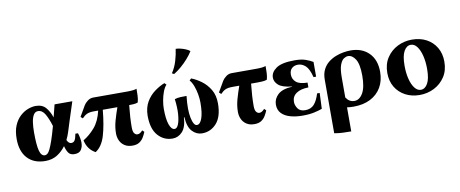

<svg xmlns="http://www.w3.org/2000/svg" viewBox="-79 -1107 4028 1683"><g transform="rotate(-10 1935.0 -265.0)"><path d="M507 0Q470 0 453.5 -24Q437 -48 428 -85Q396 -41 351 -13Q306 15 246 15Q144 15 87 -46.5Q30 -108 30 -219Q30 -289 50.5 -337.5Q71 -386 104 -416.5Q137 -447 174 -461Q211 -475 244 -475Q303 -475 334 -438Q365 -401 382 -349Q395 -399 410 -460H568Q538 -369 515.5 -298Q493 -227 485 -201Q474 -166 458 -134Q473 -101 496 -101Q516 -101 526.5 -116.5Q537 -132 545 -175H568Q576 -152 580 -129Q584 -106 584 -88Q584 -54 567.5 -27Q551 0 507 0ZM190 -250Q190 -136 203.5 -85.5Q217 -35 250 -35Q261 -35 272.5 -44Q284 -53 296.5 -78.5Q309 -104 325.5 -151.5Q342 -199 363 -276Q343 -342 318.5 -384.5Q294 -427 256 -427Q231 -427 216.5 -403.5Q202 -380 196 -340Q190 -300 190 -250Z M692 15Q623 -22 605 -105Q661 -138 708.5 -193Q756 -248 777 -340H740Q698 -340 675.5 -329Q653 -318 633 -296L615 -312L670 -407Q680 -424 703 -442Q726 -460 754 -460H1058Q1117 -460 1141 -470Q1141 -440 1140 -410Q1139 -380 1131 -350Q1117 -343 1093.5 -341.5Q1070 -340 1053 -340Q1047 -285 1044 -236Q1041 -187 1041 -145Q1041 -104 1053.5 -89.5Q1066 -75 1080 -75Q1093 -75 1103.5 -81.5Q1114 -88 1127 -102L1143 -86Q1133 -61 1119 -38Q1105 -15 1082 0Q1059 15 1021 15Q979 15 951 -3.5Q923 -22 909.5 -51.5Q896 -81 896 -115Q896 -171 912 -227.5Q928 -284 948 -340H818Q805 -203 778 -113Q751 -23 692 15Z M1628 -476Q1673 -459 1717.5 -426Q1762 -393 1792 -342.5Q1822 -292 1822 -220Q1822 -103 1770 -44Q1718 15 1640 15Q1591 15 1553.5 -24.5Q1516 -64 1511 -152H1507Q1502 -64 1465 -24.5Q1428 15 1378 15Q1300 15 1248 -44Q1196 -103 1196 -220Q1197 -292 1226.5 -342.5Q1256 -393 1301 -426Q1346 -459 1390 -476L1406 -460Q1387 -440 1373.5 -404Q1360 -368 1353 -328Q1346 -288 1346 -255Q1346 -164 1363.5 -114.5Q1381 -65 1410 -65Q1430 -65 1443.5 -97Q1457 -129 1461.5 -186.5Q1466 -244 1456 -322Q1482 -330 1509 -331Q1536 -332 1562 -332Q1548 -208 1563.5 -136.5Q1579 -65 1608 -65Q1637 -65 1654.5 -114.5Q1672 -164 1672 -255Q1672 -288 1665 -328Q1658 -368 1644.5 -404Q1631 -440 1612 -460ZM1540 -755Q1556 -755 1579 -750Q1602 -745 1625.5 -735.5Q1649 -726 1664 -713Q1646 -683 1617 -650Q1588 -617 1555 -588.5Q1522 -560 1489 -540L1470 -549Q1501 -596 1517 -649.5Q1533 -703 1540 -755Z M1865 -296 1847 -312 1902 -407Q1912 -424 1935 -442Q1958 -460 1986 -460H2207Q2266 -460 2290 -470Q2290 -440 2289 -410Q2288 -380 2280 -350Q2265 -343 2239 -341.5Q2213 -340 2197 -340H2138Q2132 -285 2129 -236Q2126 -187 2126 -145Q2126 -104 2138.5 -89.5Q2151 -75 2165 -75Q2178 -75 2188.5 -81.5Q2199 -88 2212 -102L2228 -86Q2218 -61 2204 -38Q2190 -15 2167 0Q2144 15 2106 15Q2064 15 2036 -3.5Q2008 -22 1994.5 -51.5Q1981 -81 1981 -115Q1981 -171 1997 -227.5Q2013 -284 2033 -340H1972Q1930 -340 1907.5 -329Q1885 -318 1865 -296Z M2487 -251V-253Q2401 -262 2368 -291.5Q2335 -321 2335 -358Q2335 -406 2384.5 -440.5Q2434 -475 2549 -475Q2608 -475 2646 -461.5Q2684 -448 2710 -432V-301H2687Q2668 -377 2637.5 -404.5Q2607 -432 2571 -432Q2537 -432 2516 -412.5Q2495 -393 2495 -357Q2495 -316 2526 -289.5Q2557 -263 2627 -263V-220Q2558 -219 2519 -192Q2480 -165 2480 -117Q2480 -86 2500 -57Q2520 -28 2566 -28Q2616 -28 2645 -60Q2674 -92 2693 -155H2716L2710 -15Q2685 -5 2640.5 5Q2596 15 2535 15Q2476 15 2427 1.5Q2378 -12 2349 -42Q2320 -72 2320 -120Q2320 -171 2359.5 -208.5Q2399 -246 2487 -251Z M3047 -475Q3148 -475 3209 -414Q3270 -353 3270 -246Q3270 -166 3235.5 -107.5Q3201 -49 3138 -17Q3075 15 2989 15Q2958 15 2930 11V225Q2893 225 2855.5 223.5Q2818 222 2780 215V-262Q2780 -314 2798.5 -351Q2817 -388 2847.5 -412Q2878 -436 2914 -450Q2950 -464 2985 -469.5Q3020 -475 3047 -475ZM2930 -77Q2958 -33 3004 -33Q3050 -33 3080 -84.5Q3110 -136 3110 -239Q3110 -342 3082 -386Q3054 -430 3016 -430Q2999 -430 2979 -417.5Q2959 -405 2944.5 -367Q2930 -329 2930 -252Z M3592 -475Q3665 -475 3720.5 -445.5Q3776 -416 3808 -362Q3840 -308 3840 -236Q3840 -157 3803 -101Q3766 -45 3706.5 -15Q3647 15 3578 15Q3506 15 3450 -15Q3394 -45 3362 -98.5Q3330 -152 3330 -224Q3330 -303 3367 -359Q3404 -415 3463.5 -445Q3523 -475 3592 -475ZM3595 -28Q3632 -28 3656 -70Q3680 -112 3680 -200Q3680 -264 3667 -316.5Q3654 -369 3630.5 -400.5Q3607 -432 3575 -432Q3538 -432 3514 -390Q3490 -348 3490 -260Q3490 -196 3503 -143.5Q3516 -91 3540 -59.5Q3564 -28 3595 -28Z"/></g></svg>

Font: Bona Nova
Style: Bold
Weight: 700
Designer: Mateusz Machalski
Foundry: Capitalics
Version: Version 4.001; ttfautohint (v1.8.3)